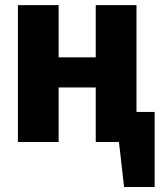

<svg xmlns="http://www.w3.org/2000/svg" viewBox="-20 -565 655 764"><path d="M361 0V-216.9H213.3V0H51.3V-544.6H213.3V-336.9H361V-544.6H523.1V-119.5H595.4V179H473.8L453.3 0Z"/></svg>

Font: Fira Code
Style: Bold
Weight: 700
Monospace: yes
Designer: Carrois Corporate, Edenspiekermann AG, Nikita Prokopov
Foundry: Carrois Corporate, Edenspiekermann AG, Nikita Prokopov
Version: Version 6.000; ttfautohint (v1.8.2) -l 8 -r 50 -G 200 -x 14 